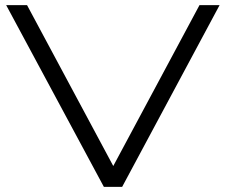

<svg xmlns="http://www.w3.org/2000/svg" viewBox="-20 -725 876 745"><path d="M383 0 4 -705H85L428 -65H411L754 -705H832L454 0Z"/></svg>

Font: Nunito Sans 10pt Expanded Light
Style: Regular
Weight: 300
Width: 7
Designer: Vernon Adams
Foundry: Vernon Adams
Version: Version 3.101;gftools[0.9.27]